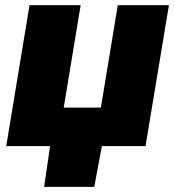

<svg xmlns="http://www.w3.org/2000/svg" viewBox="-20 -561 672 737"><path d="M3.9 0 93.3 -541H289.6L224.6 -147.9H367.2L432.1 -541H628.4L538.6 0ZM149.4 156.2 176.8 -31.2H377L341.8 156.2Z"/></svg>

Font: Inter 17pt Black
Style: Italic
Weight: 900
Italic angle: -9.3988°
Version: Version 4.001;git-66647c0bb